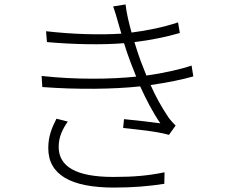

<svg xmlns="http://www.w3.org/2000/svg" viewBox="-20 -807 1040 867"><path d="M286 -258 235 -271C213 -228 198 -190 198 -138C198 -18 300 40 494 40C581 40 652 34 722 23L723 -29C651 -14 585 -8 492 -8C321 -8 245 -56 245 -144C245 -189 262 -223 286 -258ZM514 -703 528 -655C431 -649 309 -652 188 -666L192 -617C316 -606 443 -604 540 -612C549 -583 559 -553 571 -522L595 -461C481 -449 320 -447 168 -464L171 -414C327 -402 493 -404 613 -417C639 -360 669 -301 704 -250C671 -255 600 -263 540 -269L536 -229C602 -222 687 -214 743 -198L773 -240C761 -252 749 -265 740 -278C709 -324 682 -373 660 -423C736 -434 805 -448 853 -462L845 -511C799 -495 722 -477 641 -466L614 -535C606 -558 596 -586 587 -617C658 -625 734 -641 792 -658L784 -706C722 -685 646 -669 574 -660C562 -704 551 -749 547 -787L491 -778C499 -756 507 -729 514 -703Z"/></svg>

Font: Noto Sans CJK SC Light
Style: Regular
Weight: 300
Designer: Ryoko NISHIZUKA 西塚涼子 (kana, bopomofo & ideographs); Paul D. Hunt (Latin, Greek & Cyrillic); Sandoll Communications 산돌커뮤니
Foundry: Adobe
Version: Version 2.004;hotconv 1.0.118;makeotfexe 2.5.65603